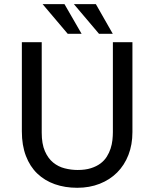

<svg xmlns="http://www.w3.org/2000/svg" viewBox="-20 -893 744 926"><path d="M618.7 -689.5V-255.9Q618.7 -195.3 599.4 -145.8Q580.1 -96.2 544.9 -61Q509.8 -25.9 460.7 -6.6Q411.6 12.7 352.5 12.7Q293.5 12.7 244.4 -4.6Q195.3 -22 159.9 -55.9Q124.5 -89.8 105 -140.9Q85.4 -191.9 85.4 -259.3V-689.5H181.2V-253.4Q181.2 -199.2 196.5 -164.1Q211.9 -128.9 236.6 -108.9Q261.2 -88.9 292.2 -81.1Q323.2 -73.2 354.5 -73.2Q391.6 -73.2 418.5 -81.8Q445.3 -90.3 464.4 -104.5Q483.4 -118.7 495.1 -137.5Q506.8 -156.2 513.4 -176.5Q520 -196.8 522.2 -217.3Q524.4 -237.8 524.4 -255.9V-689.5ZM523.9 -730H457.5L336.4 -873H442.4ZM373.5 -730H306.6L185.5 -873H291Z"/></svg>

Font: Shanti
Style: Regular
Weight: 400
Designer: vernon adams
Foundry: vernon adams
Version: Version 1.000